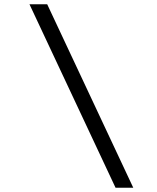

<svg xmlns="http://www.w3.org/2000/svg" viewBox="-20 -784 736 899"><path d="M604 95H521L118 -764H201Z"/></svg>

Font: DM Sans 9pt
Style: Italic
Weight: 400
Italic angle: -10°
Designer: Colophon Foundry, Jonny Pinhorn
Foundry: Colophon Foundry
Version: Version 4.004